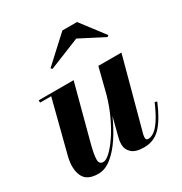

<svg xmlns="http://www.w3.org/2000/svg" viewBox="-167 -829 917 965"><g transform="rotate(-30 292.0 -347.0)"><path d="M370.5 -634.5 191 -562 183.5 -569.5 330.5 -704.5H415.5L518.5 -569.5L511 -562ZM254.5 -460 171 -145.5Q155.5 -87 154.8 -58Q154 -29 179 -29Q195 -29 219 -51.2Q243 -73.5 269.8 -113Q296.5 -152.5 320.5 -204Q344.5 -255.5 361 -314L398 -460H532L421 -48Q419 -39.5 419 -31Q419 -16.5 432.5 -16.5Q448.5 -16.5 466.8 -28.8Q485 -41 506.2 -72.5Q527.5 -104 552 -161L565 -157Q529.5 -72 490.8 -31Q452 10 393.5 10Q345 10 322.8 -10.2Q300.5 -30.5 300.5 -61.5Q300.5 -78.5 305.5 -97.5L333.5 -206.5Q309 -150.5 276.5 -101Q244 -51.5 206.2 -20.8Q168.5 10 128 10Q62 10 42.2 -33Q22.5 -76 38 -141L116.5 -446.5H52V-460Z"/></g></svg>

Font: Bodoni* 16pt
Style: Bold Italic
Weight: 700
Italic angle: -13°
Version: Version 2.3